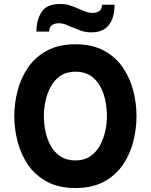

<svg xmlns="http://www.w3.org/2000/svg" viewBox="-20 -935 760 967"><path d="M360 12Q276 12 217 -19.8Q158 -51.5 121.8 -104.2Q85.5 -157 68.8 -221Q52 -285 52 -350Q52 -415 68.8 -479Q85.5 -543 121.8 -595.8Q158 -648.5 217 -680.2Q276 -712 360 -712Q444.5 -712 503.2 -680.2Q562 -648.5 598.2 -595.8Q634.5 -543 651 -479Q667.5 -415 667.5 -350Q667.5 -285 651 -221Q634.5 -157 598.2 -104.2Q562 -51.5 503.2 -19.8Q444.5 12 360 12ZM360 -127Q404 -127 434.2 -147.5Q464.5 -168 483 -201.5Q501.5 -235 510 -274.2Q518.5 -313.5 518.5 -350Q518.5 -389 510.5 -428.5Q502.5 -468 484.2 -501Q466 -534 435.5 -554Q405 -574 360 -574Q315 -574 284.5 -553.2Q254 -532.5 235.8 -499Q217.5 -465.5 209.2 -426.2Q201 -387 201 -350Q201 -311.5 209.2 -272.2Q217.5 -233 236 -200Q254.5 -167 285 -147Q315.5 -127 360 -127ZM440 -772Q411.5 -772 388.2 -780.2Q365 -788.5 344 -797.5Q326.5 -805.5 309.5 -811.8Q292.5 -818 275 -818Q256 -818 242 -808.8Q228 -799.5 228 -776H163.5Q163.5 -835.5 189.8 -875.2Q216 -915 282 -915Q310 -915 333 -907.5Q356 -900 376.5 -890.5Q394 -882.5 411.2 -876.2Q428.5 -870 447 -870Q465.5 -870 479.5 -878.8Q493.5 -887.5 494 -911H557Q557 -872.5 546 -841Q535 -809.5 509.2 -790.8Q483.5 -772 440 -772Z"/></svg>

Font: Overpass ExtraBold
Style: Regular
Weight: 800
Designer: Delve Withrington, Dave Bailey, Thomas Jockin
Foundry: Delve Fonts LLC
Version: Version 4.000; ttfautohint (v1.8.3)